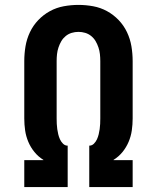

<svg xmlns="http://www.w3.org/2000/svg" viewBox="-20 -763 640 783"><path d="M79 0V-110H157V-111Q136 -124 120.5 -143Q105 -162 95.5 -184.5Q86 -207 82.5 -231Q79 -255 79 -280V-514Q79 -544 84 -574Q89 -604 102 -631.5Q115 -659 136 -681Q157 -703 183.5 -717.5Q210 -732 240 -737.5Q270 -743 300 -743Q330 -743 360 -737.5Q390 -732 416.5 -717.5Q443 -703 464 -681Q485 -659 498 -631.5Q511 -604 516 -574Q521 -544 521 -514V-280Q521 -255 517.5 -231Q514 -207 504.5 -184.5Q495 -162 479.5 -143Q464 -124 443 -111V-110H521V0H344V-169Q355 -169 363 -177Q371 -185 375.5 -195Q380 -205 382.5 -215.5Q385 -226 386.5 -236.5Q388 -247 388.5 -258Q389 -269 389 -280V-514Q389 -528 387.5 -542Q386 -556 381.5 -569.5Q377 -583 370 -595Q363 -607 352 -616Q341 -625 327.5 -629Q314 -633 300 -633Q286 -633 272.5 -629Q259 -625 248 -616Q237 -607 230 -595Q223 -583 218.5 -569.5Q214 -556 212.5 -542Q211 -528 211 -514V-280Q211 -269 211.5 -258Q212 -247 213.5 -236.5Q215 -226 217.5 -215.5Q220 -205 224.5 -195Q229 -185 237 -177Q245 -169 256 -169V0Z"/></svg>

Font: Iosevka SS04 XBd Ex
Style: Regular
Weight: 800
Width: 7
Monospace: yes
Designer: Belleve Invis
Foundry: Belleve Invis
Version: Version 19.0.0; ttfautohint (v1.8.4)